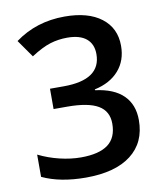

<svg xmlns="http://www.w3.org/2000/svg" viewBox="-83 -791 736 868"><g transform="rotate(-10 285.5 -357.0)"><path d="M501 -549.8Q501 -481.9 461.4 -436.8Q421.9 -391.6 350.1 -376V-372.1Q436 -361.3 479 -318.6Q522 -275.9 522 -205.1Q522 -102.1 449.2 -46.1Q376.5 9.8 242.2 9.8Q123.5 9.8 42 -28.8V-130.9Q87.4 -108.4 138.2 -96.2Q189 -84 235.8 -84Q318.8 -84 359.9 -114.7Q400.9 -145.5 400.9 -210Q400.9 -267.1 355.5 -293.9Q310.1 -320.8 212.9 -320.8H150.9V-414.1H213.9Q384.8 -414.1 384.8 -532.2Q384.8 -578.1 355 -603Q325.2 -627.9 267.1 -627.9Q226.6 -627.9 189 -616.5Q151.4 -605 100.1 -571.8L43.9 -651.9Q142.1 -724.1 272 -724.1Q379.9 -724.1 440.4 -677.7Q501 -631.3 501 -549.8Z"/></g></svg>

Font: f2_56222          
Style: Regular
Weight: 600
Foundry: Ascender Corporation
Version: Version 1.10